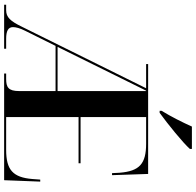

<svg xmlns="http://www.w3.org/2000/svg" viewBox="-30 -942 971 952"><g transform="rotate(90 456.0 -465.5)"><path d="M529 -781V-771H539C594 -811 687 -886 718 -921V-931H607C587 -886 557 -826 529 -781ZM3 0H221V-10H172C133 -10 114 -20 114 -44C114 -58 119 -78 132 -104L207 -255H431V-74C431 -20 411 -10 371 -10H344V0H873L880 -179H870L867 -139C859 -44 822 -10 723 -10H560V-369H789V-379H560V-704H692C792 -704 828 -671 836 -573L838 -535H848L842 -714H297V-704H417L113 -90C84 -30 65 -10 30 -10H3ZM212 -265 429 -704H431V-265Z"/></g></svg>

Font: Noto Serif Display SemiCondensed SemiBold
Style: Regular
Weight: 600
Width: 4
Designer: Monotype Design Team
Foundry: Monotype Imaging Inc.
Version: Version 2.009